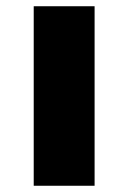

<svg xmlns="http://www.w3.org/2000/svg" viewBox="-20 -595 410 615"><path d="M88 0V-575H283V0Z"/></svg>

Font: Noto Serif Tamil ExtraBold
Style: Regular
Weight: 800
Designer: Indian Type Foundry, Tom Grace, and the Monotype Design Team
Foundry: Monotype Imaging Inc.
Version: Version 2.004; ttfautohint (v1.8.4.7-5d5b)